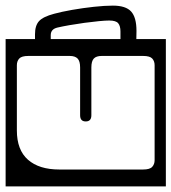

<svg xmlns="http://www.w3.org/2000/svg" viewBox="-40 -643 610 683"><path d="M445.5 -533Q445.5 -518.5 445 -504H550V20H-20V-504H84.5Q84.5 -512.5 84.5 -521Q84.5 -552 98.8 -567.8Q113 -583.5 152.5 -594Q178 -601 216.2 -607.8Q254.5 -614.5 293.8 -618.8Q333 -623 361.5 -623Q407.5 -623 426.5 -602Q445.5 -581 445.5 -533ZM140.5 -518V-504H388.5V-531Q388.5 -550.5 380.5 -560.2Q372.5 -570 348.5 -570Q336 -570 312.2 -567.8Q288.5 -565.5 260.8 -561.8Q233 -558 207.2 -553.5Q181.5 -549 164.5 -545Q140.5 -539.5 140.5 -518ZM61 -444Q37 -444 28.5 -434.8Q20 -425.5 20 -411V-179Q20 -109.5 59.5 -74.8Q99 -40 171 -40H469Q493 -40 501.5 -49.5Q510 -59 510 -73V-411Q510 -425.5 501.5 -434.8Q493 -444 469 -444H322Q302.5 -444 293.8 -434.8Q285 -425.5 285 -403V-233Q285 -211 265 -211Q245 -211 245 -233V-403Q245 -425.5 236 -434.8Q227 -444 208 -444Z"/></svg>

Font: Honk Rounded
Style: Regular
Weight: 400
Designer: Noopur Datye & Yesha Goshar
Foundry: Ek Type
Version: Version 1.000